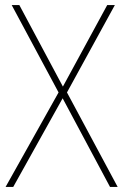

<svg xmlns="http://www.w3.org/2000/svg" viewBox="-20 -734 484 754"><path d="M442 0 243 -371 431 -714H401L227 -394L56 -714H26L210 -371L2 0H32L226 -348L412 0Z"/></svg>

Font: Noto Sans Sinhala UI SemiCondensed Thin
Style: Regular
Weight: 100
Width: 4
Designer: Jelle Bosma - Monotype Design Team
Foundry: Monotype Imaging Inc.
Version: Version 2.006